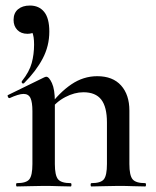

<svg xmlns="http://www.w3.org/2000/svg" viewBox="-20 -673 563 693"><path d="M88 -653Q121 -653 139.5 -630Q158 -607 158 -559Q158 -507 134 -461.5Q110 -416 67 -373Q63 -370 60 -373Q57 -376 59 -380Q86 -414 94.5 -445.5Q103 -477 103 -512Q103 -542 96.5 -556Q90 -570 80 -579L117 -586Q118 -569 107.5 -560Q97 -551 79 -551Q56 -551 42.5 -565Q29 -579 29 -601Q29 -626 45 -639.5Q61 -653 88 -653ZM310 0Q307 0 307 -6Q307 -12 310 -12Q344 -12 355 -26Q366 -40 366 -81V-231Q366 -287 345.5 -313.5Q325 -340 281 -340Q249 -340 215.5 -322.5Q182 -305 160 -274L155 -286Q194 -339 237.5 -368.5Q281 -398 331 -398Q387 -398 417 -364.5Q447 -331 447 -274V-81Q447 -40 458.5 -26Q470 -12 504 -12Q507 -12 507 -6Q507 0 504 0Q485 0 460 -1Q435 -2 407 -2Q380 -2 354.5 -1Q329 0 310 0ZM41 0Q38 0 38 -6Q38 -12 41 -12Q75 -12 86 -26Q97 -40 97 -81V-272Q97 -304 90 -319Q83 -334 65 -334Q56 -334 43 -330Q30 -326 15 -319Q11 -318 8.5 -323.5Q6 -329 9 -330L140 -394Q145 -396 147 -396Q157 -396 167.5 -373Q178 -350 178 -306V-81Q178 -40 189.5 -26Q201 -12 235 -12Q238 -12 238 -6Q238 0 235 0Q216 0 191 -1Q166 -2 138 -2Q111 -2 85.5 -1Q60 0 41 0Z"/></svg>

Font: Cormorant Garamond Light SemiBold
Style: Regular
Weight: 600
Version: Version 4.001